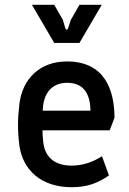

<svg xmlns="http://www.w3.org/2000/svg" viewBox="-20 -770 538 800"><path d="M278 10C339 10 383 -4 434 -39L405 -119C366 -94 324 -80 278 -80C205 -80 166 -118 160 -180C158 -196 157 -212 157 -227H437L457 -279C457 -397 415 -514 259 -514C143 -514 73 -438 61 -338C57 -305 55 -277 55 -249C55 -221 57 -194 61 -162C75 -64 149 10 278 10ZM206 -591H311L404 -750H311L275 -687L264 -653C261 -644 255 -644 252 -653L242 -687L206 -750H113ZM158 -309C158 -314 159 -318 159 -322C163 -380 195 -425 260 -425C337 -425 356 -367 357 -309Z"/></svg>

Font: Finlandica Medium
Style: Regular
Weight: 500
Designer: Niklas Ekholm, Juho Hiilivirta, Jaakko Suomalainen
Foundry: Helsinki Type Studio
Version: Version 2.000;Glyphs 3.2 (3202)